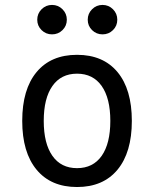

<svg xmlns="http://www.w3.org/2000/svg" viewBox="-20 -750 626 780"><path d="M293 9.8Q187 9.8 128.7 -60.5Q70.3 -130.9 70.3 -258.8Q70.3 -387.2 128.7 -457.3Q187 -527.3 293 -527.3Q398.9 -527.3 457.3 -457.3Q515.6 -387.2 515.6 -258.8Q515.6 -130.9 457.3 -60.5Q398.9 9.8 293 9.8ZM293 -66.9Q357.9 -66.9 393.1 -116.9Q428.2 -167 428.2 -258.8Q428.2 -350.6 393.1 -400.6Q357.9 -450.7 293 -450.7Q228 -450.7 192.9 -400.6Q157.7 -350.6 157.7 -258.8Q157.7 -167 192.9 -116.9Q228 -66.9 293 -66.9ZM191.4 -610.4Q166.5 -610.4 148.9 -627.7Q131.3 -645 131.3 -669.9Q131.3 -694.8 148.9 -712.4Q166.5 -730 191.4 -730Q216.3 -730 233.9 -712.4Q251.5 -694.8 251.5 -669.9Q251.5 -645 233.9 -627.7Q216.3 -610.4 191.4 -610.4ZM396.5 -610.4Q371.6 -610.4 354 -627.7Q336.4 -645 336.4 -669.9Q336.4 -694.8 354 -712.4Q371.6 -730 396.5 -730Q421.4 -730 439 -712.4Q456.5 -694.8 456.5 -669.9Q456.5 -645 439 -627.7Q421.4 -610.4 396.5 -610.4Z"/></svg>

Font: Cascadia Mono NF SemiLight
Style: Regular
Weight: 350
Monospace: yes
Designer: Aaron Bell
Foundry: Saja Typeworks
Version: Version 2404.023; ttfautohint (v1.8.4)